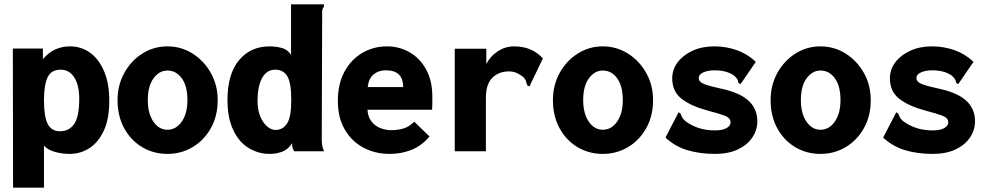

<svg xmlns="http://www.w3.org/2000/svg" viewBox="-20 -695 4540 882"><path d="M40 167 39 -472H177V-423Q203 -454 234 -468Q265 -482 302 -482Q353 -482 393.5 -453Q434 -424 458 -368Q482 -312 482 -231Q482 -148 456.5 -94Q431 -40 390 -14Q349 12 300 12Q266 12 233 3Q200 -6 182 -26V167ZM256 -92Q297 -92 320.5 -125Q344 -158 344 -242Q344 -304 321 -339.5Q298 -375 259 -375Q216 -375 199 -340.5Q182 -306 182 -232Q182 -160 199 -126Q216 -92 256 -92Z M749 12Q686 12 634 -18.5Q582 -49 551 -105Q520 -161 520 -235Q520 -304 551 -360Q582 -416 634 -449Q686 -482 749 -482Q812 -482 864.5 -449Q917 -416 948.5 -360Q980 -304 980 -235Q980 -162 948.5 -106Q917 -50 864.5 -19Q812 12 749 12ZM749 -99Q789 -99 815 -136.5Q841 -174 841 -235Q841 -300 815 -335.5Q789 -371 749 -371Q712 -371 685.5 -335.5Q659 -300 659 -235Q659 -174 684.5 -136.5Q710 -99 749 -99Z M1220 12Q1166 12 1121.5 -15.5Q1077 -43 1051 -98.5Q1025 -154 1025 -236Q1025 -355 1078 -418.5Q1131 -482 1219 -482Q1246 -482 1273.5 -475Q1301 -468 1317 -443V-675H1468V-664Q1463 -658 1461 -651Q1459 -644 1460 -627L1458 -56Q1458 -42 1460 -28Q1462 -14 1469 0H1331Q1324 -14 1323 -18.5Q1322 -23 1322 -37Q1304 -9 1277 1.5Q1250 12 1220 12ZM1245 -98Q1279 -98 1298.5 -127.5Q1318 -157 1318 -236Q1318 -314 1300 -344.5Q1282 -375 1244 -375Q1205 -375 1184 -336.5Q1163 -298 1163 -232Q1163 -189 1176 -159Q1189 -129 1208 -113.5Q1227 -98 1245 -98Z M1770 12Q1703 12 1649 -17Q1595 -46 1563.5 -100.5Q1532 -155 1532 -231Q1532 -309 1562 -365Q1592 -421 1643.5 -451.5Q1695 -482 1758 -482Q1813 -482 1860.5 -455.5Q1908 -429 1937 -377Q1966 -325 1966 -250Q1966 -238 1966 -220Q1966 -202 1965 -191H1668Q1670 -158 1686.5 -137Q1703 -116 1727.5 -106.5Q1752 -97 1777 -97Q1806 -97 1832.5 -104.5Q1859 -112 1883 -136L1953 -68Q1917 -25 1870 -6.5Q1823 12 1770 12ZM1669 -295H1832Q1832 -372 1753 -372Q1719 -372 1696.5 -353.5Q1674 -335 1669 -295Z M2069 -471H2214V-401Q2233 -438 2267.5 -460Q2302 -482 2341 -482Q2382 -482 2414 -469Q2446 -456 2474 -427L2416 -306L2413 -298L2403 -302Q2399 -310 2397 -319.5Q2395 -329 2384 -341Q2371 -352 2354.5 -359.5Q2338 -367 2318 -367Q2272 -367 2242 -338Q2212 -309 2212 -245V0H2069Z M2749 12Q2686 12 2634 -18.5Q2582 -49 2551 -105Q2520 -161 2520 -235Q2520 -304 2551 -360Q2582 -416 2634 -449Q2686 -482 2749 -482Q2812 -482 2864.5 -449Q2917 -416 2948.5 -360Q2980 -304 2980 -235Q2980 -162 2948.5 -106Q2917 -50 2864.5 -19Q2812 12 2749 12ZM2749 -99Q2789 -99 2815 -136.5Q2841 -174 2841 -235Q2841 -300 2815 -335.5Q2789 -371 2749 -371Q2712 -371 2685.5 -335.5Q2659 -300 2659 -235Q2659 -174 2684.5 -136.5Q2710 -99 2749 -99Z M3265 12Q3195 12 3138 -5Q3081 -22 3037 -63L3093 -171L3097 -179L3106 -174Q3109 -167 3112.5 -158.5Q3116 -150 3128 -139Q3156 -118 3189.5 -107Q3223 -96 3266 -96Q3299 -96 3317.5 -106.5Q3336 -117 3336 -133Q3336 -153 3310.5 -163Q3285 -173 3231 -187Q3156 -207 3112 -240.5Q3068 -274 3068 -335Q3068 -376 3093 -409Q3118 -442 3161.5 -462Q3205 -482 3261 -482Q3316 -482 3365 -464.5Q3414 -447 3452 -411L3387 -316L3381 -308L3372 -315Q3371 -323 3367.5 -330Q3364 -337 3352 -348Q3333 -361 3310.5 -366.5Q3288 -372 3263 -372Q3234 -372 3212 -363Q3190 -354 3190 -336Q3190 -318 3217 -308Q3244 -298 3296 -287Q3379 -269 3419 -232Q3459 -195 3459 -138Q3459 -98 3436 -63.5Q3413 -29 3369.5 -8.5Q3326 12 3265 12Z M3749 12Q3686 12 3634 -18.5Q3582 -49 3551 -105Q3520 -161 3520 -235Q3520 -304 3551 -360Q3582 -416 3634 -449Q3686 -482 3749 -482Q3812 -482 3864.5 -449Q3917 -416 3948.5 -360Q3980 -304 3980 -235Q3980 -162 3948.5 -106Q3917 -50 3864.5 -19Q3812 12 3749 12ZM3749 -99Q3789 -99 3815 -136.5Q3841 -174 3841 -235Q3841 -300 3815 -335.5Q3789 -371 3749 -371Q3712 -371 3685.5 -335.5Q3659 -300 3659 -235Q3659 -174 3684.5 -136.5Q3710 -99 3749 -99Z M4265 12Q4195 12 4138 -5Q4081 -22 4037 -63L4093 -171L4097 -179L4106 -174Q4109 -167 4112.5 -158.5Q4116 -150 4128 -139Q4156 -118 4189.5 -107Q4223 -96 4266 -96Q4299 -96 4317.5 -106.5Q4336 -117 4336 -133Q4336 -153 4310.5 -163Q4285 -173 4231 -187Q4156 -207 4112 -240.5Q4068 -274 4068 -335Q4068 -376 4093 -409Q4118 -442 4161.5 -462Q4205 -482 4261 -482Q4316 -482 4365 -464.5Q4414 -447 4452 -411L4387 -316L4381 -308L4372 -315Q4371 -323 4367.5 -330Q4364 -337 4352 -348Q4333 -361 4310.5 -366.5Q4288 -372 4263 -372Q4234 -372 4212 -363Q4190 -354 4190 -336Q4190 -318 4217 -308Q4244 -298 4296 -287Q4379 -269 4419 -232Q4459 -195 4459 -138Q4459 -98 4436 -63.5Q4413 -29 4369.5 -8.5Q4326 12 4265 12Z"/></svg>

Font: Inconsolata Black
Style: Regular
Weight: 900
Monospace: yes
Designer: Raph Levien, Cyreal, Brenton Simpson
Foundry: Raph Levien, Cyreal, Google
Version: Version 3.001; ttfautohint (v1.8.2.53-6de2)